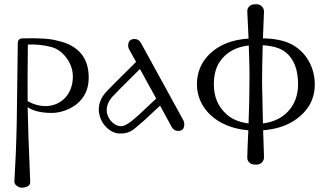

<svg xmlns="http://www.w3.org/2000/svg" viewBox="-20 -610 1525 896"><path d="M394 -248C394 -341 345 -399 248 -420C219 -429 165 -433 86 -431C71 -431 63 -423 63 -408L59 -102L58 -33C56 66 52 157 47 238C47 254 68 266 83 266C109 264 122 255 121 238C114 73 110 -43 109 -110C135 -92 173 -83 222 -83C233 -83 244 -84 253 -86C288 -93 317 -107 340 -126C376 -156 394 -197 394 -248ZM320 -252C320 -172 267 -118 198 -115C167 -114 138 -122 109 -138C108 -196 109 -284 110 -402C147 -404 183 -400 218 -391C246 -384 270 -367 290 -340C310 -313 320 -284 320 -252Z M638 -409C631 -422 621 -428 608 -428C588 -428 578 -417 578 -396C578 -390 580 -384 583 -379L615 -321C534 -241 488 -195 477 -183C453 -157 441 -129 441 -99C441 -88 443 -76 447 -64C458 -28 490 5 526 12C533 13 540 13 547 13C566 13 585 7 602 -5C606 -8 623 -22 653 -48L727 -117L781 -18C788 -5 798 1 811 1C830 1 840 -9 840 -30C840 -36 839 -42 836 -48ZM629 -75C590 -39 563 -21 546 -21C510 -21 478 -59 478 -95C478 -118 487 -139 504 -158C514 -169 557 -213 633 -288L709 -150Z M1449 -216C1449 -295 1409 -369 1337 -405C1305 -421 1262 -430 1207 -431L1212 -556C1212 -575 1197 -590 1178 -590H1168C1148 -590 1133 -575 1134 -556L1140 -430C1063 -425 1002 -401 957 -357C918 -318 899 -271 899 -216C899 -108 989 -14 1139 -2C1136 48 1135 90 1134 124C1133 143 1148 158 1168 158H1178C1197 158 1212 143 1212 124L1208 -2C1267 -7 1315 -22 1354 -48C1417 -90 1449 -146 1449 -216ZM1371 -216C1371 -116 1306 -46 1207 -34L1203 -221C1203 -271 1204 -330 1206 -399C1254 -396 1290 -385 1313 -366C1352 -335 1371 -285 1371 -216ZM1144 -221C1144 -175 1143 -113 1140 -34C1098 -39 1064 -53 1038 -76C998 -111 978 -158 978 -216C978 -259 987 -294 1005 -321C1034 -365 1080 -391 1141 -398C1144 -325 1145 -266 1144 -221Z"/></svg>

Font: GFS Decker
Style: Normal
Weight: 400
Foundry: George D. Matthiopoulos
Version: Version 1.000